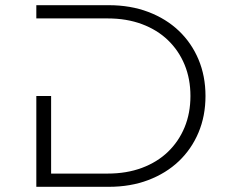

<svg xmlns="http://www.w3.org/2000/svg" viewBox="-20 -720 866 740"><path d="M177 -350V-51H395Q468 -51 527 -73Q586 -95 627.5 -135Q669 -175 691.5 -229.5Q714 -284 714 -350Q714 -416 691.5 -470.5Q669 -525 627.5 -565Q586 -605 527 -627Q468 -649 395 -649H120V-700H399Q483 -700 551.5 -674Q620 -648 669 -601.5Q718 -555 745 -491Q772 -427 772 -350Q772 -273 745 -209Q718 -145 669 -98.5Q620 -52 551.5 -26Q483 0 399 0H120V-350Z"/></svg>

Font: Montserrat-Alt1 Light
Style: Regular
Weight: 300
Designer: Differentunic
Foundry: Differentunic
Version: Version 7.222